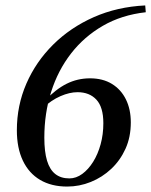

<svg xmlns="http://www.w3.org/2000/svg" viewBox="-20 -672 556 706"><path d="M227 14Q169 14 127.5 -10.5Q86 -35 64 -81.5Q42 -128 42 -193Q42 -284 77 -364.5Q112 -445 175.5 -508Q239 -571 325 -609Q411 -647 514 -652L516 -627Q427 -617 358 -577Q289 -537 241 -475Q193 -413 168 -334Q143 -255 143 -166Q143 -114 153 -81Q163 -48 183.5 -32Q204 -16 235 -16Q260 -16 282.5 -32.5Q305 -49 322.5 -77Q340 -105 350 -141.5Q360 -178 360 -219Q360 -278 334.5 -305.5Q309 -333 265 -333Q236 -333 202.5 -318.5Q169 -304 138 -275L130 -301H144Q185 -344 225 -364Q265 -384 311 -384Q358 -384 391.5 -363.5Q425 -343 443 -306.5Q461 -270 461 -222Q461 -168 441.5 -125Q422 -82 389 -51Q356 -20 314 -3Q272 14 227 14Z"/></svg>

Font: Source Serif 4 48pt SemiBold
Style: Italic
Weight: 600
Italic angle: -12°
Designer: Frank Grießhammer
Foundry: Adobe Systems Incorporated
Version: Version 4.004;hotconv 1.0.116;makeotfexe 2.5.65601